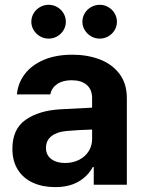

<svg xmlns="http://www.w3.org/2000/svg" viewBox="-20 -763 598 793"><path d="M228.5 -311.5Q282.2 -314.9 360.4 -318.4V-361.3Q359.4 -394.5 337.4 -413.1Q315.4 -431.6 275.4 -431.6Q239.3 -431.6 216.3 -416Q193.4 -400.4 187.5 -373H49.8Q54.2 -419.9 82.3 -457Q110.4 -494.1 160.6 -515.6Q210.9 -537.1 279.3 -537.1Q339.8 -537.1 390.9 -518.1Q441.9 -499 472.9 -458.7Q503.9 -418.5 503.9 -357.4V0H367.2V-73.2H363.3Q342.3 -34.7 303.5 -12.5Q264.6 9.8 208 9.8Q156.2 9.8 116.5 -8.1Q76.7 -25.9 54 -61.5Q31.2 -97.2 31.2 -148.4Q31.2 -230.5 86.4 -268.6Q141.6 -306.6 228.5 -311.5ZM249 -89.8Q281.2 -89.8 306.9 -103Q332.5 -116.2 346.7 -139.2Q360.8 -162.1 360.4 -189.5V-228Q337.4 -227.5 303.7 -225.6Q270 -223.6 252 -221.7Q213.9 -217.8 191.9 -200.2Q169.9 -182.6 169.9 -152.3Q169.9 -122.6 191.7 -106.2Q213.4 -89.8 249 -89.8ZM109.4 -672.9Q109.4 -691.9 118.9 -708Q128.4 -724.1 145 -733.6Q161.6 -743.2 180.7 -743.2Q200.2 -743.2 216.6 -733.6Q232.9 -724.1 242.4 -708Q252 -691.9 252 -672.9Q252 -654.3 242.4 -638.4Q232.9 -622.6 216.6 -613Q200.2 -603.5 180.7 -603.5Q161.6 -603.5 145.3 -613Q128.9 -622.6 119.1 -638.7Q109.4 -654.8 109.4 -672.9ZM320.3 -672.9Q320.3 -691.9 329.8 -708Q339.4 -724.1 356 -733.6Q372.6 -743.2 391.6 -743.2Q411.1 -743.2 427.5 -733.6Q443.8 -724.1 453.4 -708Q462.9 -691.9 462.9 -672.9Q462.9 -654.3 453.4 -638.4Q443.8 -622.6 427.5 -613Q411.1 -603.5 391.6 -603.5Q372.6 -603.5 356.2 -613Q339.8 -622.6 330.1 -638.7Q320.3 -654.8 320.3 -672.9Z"/></svg>

Font: Pretendard Std
Style: Bold
Weight: 700
Designer: Base glyphs from Inter by Rasmus Andersson; Hangeul glyphs from Noto Sans CJK(Source Han Sans) by Jang Soo-young and Kan
Foundry: Kil Hyung-jin
Version: Version 1.309